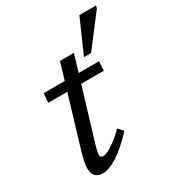

<svg xmlns="http://www.w3.org/2000/svg" viewBox="-177 -839 875 955"><g transform="rotate(-30 260.0 -361.0)"><path d="M73 -430.5 77 -483.5H394.5L392 -430.5ZM173 -136.5Q169.5 -124.5 166.8 -114Q164 -103.5 162.5 -95.8Q161 -88 161 -83Q161 -72 165 -68Q169 -64 177 -64Q188 -64 205.8 -72Q223.5 -80 248.5 -98.8Q273.5 -117.5 306 -148.5L331 -120.5Q299.5 -86.5 271.2 -62Q243 -37.5 218 -21.5Q193 -5.5 171.5 2Q150 9.5 131.5 9.5Q106.5 9.5 92 -5.5Q77.5 -20.5 77.5 -52Q77.5 -66 81.2 -86.2Q85 -106.5 94.5 -138.5L227.5 -582H307.5ZM340 -538.5 425 -731H520.5L517 -716.5L381 -538.5Z"/></g></svg>

Font: Newsreader 10pt
Style: Italic
Weight: 400
Italic angle: -17°
Version: Version 1.003